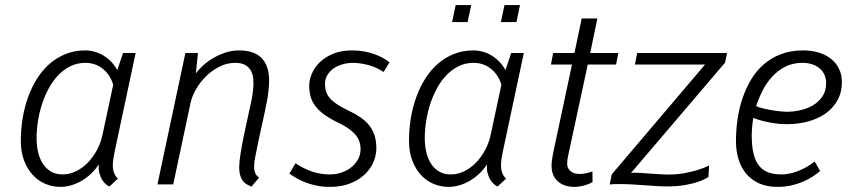

<svg xmlns="http://www.w3.org/2000/svg" viewBox="-20 -731 3368 761"><path d="M318.4 -481.9Q287.1 -481.9 260.5 -469.2Q233.9 -456.5 212.4 -434.6Q190.9 -412.6 174.6 -383.1Q158.2 -353.5 147.2 -320.3Q136.2 -287.1 130.6 -252Q125 -216.8 125 -183.1Q125 -153.8 131.1 -127.7Q137.2 -101.6 149.9 -82Q162.6 -62.5 182.1 -51Q201.7 -39.6 228.5 -39.6Q254.4 -39.6 279.8 -51.5Q305.2 -63.5 326.4 -84.7Q347.7 -106 363.5 -135Q379.4 -164.1 386.7 -198.7L428.7 -395Q417 -434.6 387.5 -458.3Q357.9 -481.9 318.4 -481.9ZM62.5 -172.4Q62.5 -218.3 69.8 -262.7Q77.1 -307.1 91.8 -347.2Q106.4 -387.2 127.9 -420.9Q149.4 -454.6 177.7 -479Q206.1 -503.4 241.2 -517.3Q276.4 -531.2 317.9 -531.2Q337.9 -531.2 356.7 -525.6Q375.5 -520 391.8 -509.8Q408.2 -499.5 421.9 -485.1Q435.5 -470.7 444.8 -453.1L467.8 -521H517.6L434.6 -130.9Q427.7 -100.1 427.2 -78.6Q426.3 -42.5 447.3 -22.9L413.6 8.3Q406.7 5.4 398.9 -1.5Q391.1 -8.3 384.5 -19Q377.9 -29.8 374 -44.7Q370.1 -59.6 371.6 -79.6Q358.4 -59.1 340.8 -42.5Q323.2 -25.9 303.5 -14.4Q283.7 -2.9 262.2 3.4Q240.7 9.8 219.7 9.8Q188 9.8 159.4 -2.4Q130.9 -14.6 109.4 -38.1Q87.9 -61.5 75.2 -95.5Q62.5 -129.4 62.5 -172.4Z M928.2 -71.8Q928.7 -92.8 933.8 -124.8Q939 -156.7 946.3 -192.1Q953.6 -227.5 961.4 -262.7Q969.2 -297.9 975.1 -325.7Q979 -342.8 980.5 -354.2Q981.9 -365.7 983.4 -377.4Q985.4 -398.4 983.9 -417.2Q982.4 -436 974.6 -450.4Q966.8 -464.8 951.9 -473.4Q937 -481.9 912.1 -481.9Q879.4 -481.9 849.6 -466.8Q819.8 -451.7 796.1 -428.2Q772.5 -404.8 756.3 -376.2Q740.2 -347.7 734.9 -321.3L666.5 0H604L714.8 -521H764.6L756.3 -439.5Q765.6 -453.6 783 -469.7Q800.3 -485.8 823 -499.5Q845.7 -513.2 872.3 -522.2Q898.9 -531.2 927.7 -531.2Q993.7 -531.2 1022.5 -494.6Q1051.3 -458 1045.9 -391.6Q1045.4 -383.3 1044.7 -376.2Q1043.9 -369.1 1043 -361.8Q1042 -354.5 1040.8 -346.2Q1039.6 -337.9 1037.6 -327.1Q1032.2 -299.8 1026.6 -273.9Q1021 -248 1015.4 -222.7Q1009.8 -197.3 1004.2 -171.6Q998.5 -146 993.7 -119.1Q993.2 -116.2 992.2 -111.3Q991.2 -106.4 990.2 -101.1Q989.3 -95.7 988.5 -90.8Q987.8 -85.9 987.8 -83.5Q987.3 -74.7 987.3 -66.7Q987.3 -58.6 989.3 -51.8Q991.2 -44.9 995.1 -38.6Q999 -32.2 1006.8 -26.9L976.6 8.8Q970.2 5.9 961.7 1.7Q953.1 -2.4 945.6 -10.7Q938 -19 932.9 -33.4Q927.7 -47.9 928.2 -71.8Z M1409.2 -140.6Q1409.2 -154.8 1405 -168.2Q1400.9 -181.6 1391.1 -194.3Q1381.3 -207 1364.7 -219.2Q1348.1 -231.4 1322.8 -243.7Q1288.1 -260.3 1265.6 -276.6Q1243.2 -293 1229.7 -310.8Q1216.3 -328.6 1210.9 -348.6Q1205.6 -368.7 1205.6 -392.1Q1205.6 -413.6 1215.6 -438Q1225.6 -462.4 1246.3 -483.2Q1267.1 -503.9 1299.3 -517.6Q1331.5 -531.2 1376 -531.2Q1401.4 -531.2 1423.6 -527.1Q1445.8 -522.9 1464.6 -516.1Q1483.4 -509.3 1498.3 -501Q1513.2 -492.7 1523.9 -483.9L1500.5 -445.8Q1468.8 -466.3 1436.3 -474.1Q1403.8 -481.9 1378.4 -481.9Q1357.9 -481.9 1338.1 -476.3Q1318.4 -470.7 1302.7 -460Q1287.1 -449.2 1277.6 -433.6Q1268.1 -418 1268.1 -398.4Q1268.1 -381.8 1272.5 -367.9Q1276.9 -354 1287.6 -341.8Q1298.3 -329.6 1315.7 -317.9Q1333 -306.2 1358.9 -293.9Q1386.7 -280.8 1408 -266.4Q1429.2 -252 1443.4 -234.1Q1457.5 -216.3 1464.6 -194.1Q1471.7 -171.9 1471.7 -143.6Q1471.7 -113.8 1459 -85.9Q1446.3 -58.1 1422.6 -36.9Q1398.9 -15.6 1365 -2.9Q1331.1 9.8 1288.6 9.8Q1258.3 9.8 1233.2 4.4Q1208 -1 1188 -9Q1168 -17.1 1152.6 -26.4Q1137.2 -35.6 1127 -43L1151.4 -84Q1177.7 -65.4 1212.9 -52.5Q1248 -39.6 1287.1 -39.6Q1309.6 -39.6 1331.3 -46.4Q1353 -53.2 1370.4 -66.4Q1387.7 -79.6 1398.4 -98.4Q1409.2 -117.2 1409.2 -140.6Z M1856.9 -481.9Q1825.7 -481.9 1799.1 -469.2Q1772.5 -456.5 1751 -434.6Q1729.5 -412.6 1713.1 -383.1Q1696.8 -353.5 1685.8 -320.3Q1674.8 -287.1 1669.2 -252Q1663.6 -216.8 1663.6 -183.1Q1663.6 -153.8 1669.7 -127.7Q1675.8 -101.6 1688.5 -82Q1701.2 -62.5 1720.7 -51Q1740.2 -39.6 1767.1 -39.6Q1793 -39.6 1818.4 -51.5Q1843.8 -63.5 1865 -84.7Q1886.2 -106 1902.1 -135Q1918 -164.1 1925.3 -198.7L1967.3 -395Q1955.6 -434.6 1926 -458.3Q1896.5 -481.9 1856.9 -481.9ZM1601.1 -172.4Q1601.1 -218.3 1608.4 -262.7Q1615.7 -307.1 1630.4 -347.2Q1645 -387.2 1666.5 -420.9Q1688 -454.6 1716.3 -479Q1744.6 -503.4 1779.8 -517.3Q1814.9 -531.2 1856.4 -531.2Q1876.5 -531.2 1895.3 -525.6Q1914.1 -520 1930.4 -509.8Q1946.8 -499.5 1960.4 -485.1Q1974.1 -470.7 1983.4 -453.1L2006.3 -521H2056.2L1973.1 -130.9Q1966.3 -100.1 1965.8 -78.6Q1964.8 -42.5 1985.8 -22.9L1952.1 8.3Q1945.3 5.4 1937.5 -1.5Q1929.7 -8.3 1923.1 -19Q1916.5 -29.8 1912.6 -44.7Q1908.7 -59.6 1910.2 -79.6Q1897 -59.1 1879.4 -42.5Q1861.8 -25.9 1842 -14.4Q1822.3 -2.9 1800.8 3.4Q1779.3 9.8 1758.3 9.8Q1726.6 9.8 1698 -2.4Q1669.4 -14.6 1647.9 -38.1Q1626.5 -61.5 1613.8 -95.5Q1601.1 -129.4 1601.1 -172.4ZM2026.9 -643.6H1965.3L1979.5 -710.9H2041ZM1833.5 -643.6H1772L1786.1 -710.9H1847.7Z M2347.7 -657.7 2319.3 -521H2430.7L2421.9 -475.1H2309.6L2231.4 -111.8Q2229.5 -104 2228.8 -97.2Q2228 -90.3 2228 -84.5Q2228 -71.8 2232.4 -63.7Q2236.8 -55.7 2243.9 -50.5Q2251 -45.4 2259.8 -43.5Q2268.6 -41.5 2277.3 -41.5Q2290 -41.5 2303.5 -44.4Q2316.9 -47.4 2328.1 -51.8L2328.6 -9.3Q2324.7 -6.8 2316.9 -3.4Q2309.1 0 2299.1 2.9Q2289.1 5.9 2278.1 7.8Q2267.1 9.8 2257.3 9.8Q2216.3 9.8 2191.2 -12Q2166 -33.7 2166 -77.1Q2166 -83 2167 -90.6Q2168 -98.1 2169.2 -106.2Q2170.4 -114.3 2172.1 -122.6Q2173.8 -130.9 2175.3 -138.2L2247.1 -475.1H2163.6L2172.4 -521H2256.8L2285.6 -657.7Z M2481 -45.4Q2483.4 -45.9 2487.8 -46.1Q2492.2 -46.4 2496.6 -46.4Q2507.3 -46.4 2524.7 -45.2Q2542 -43.9 2560.5 -42.7Q2579.1 -41.5 2597.2 -40.3Q2615.2 -39.1 2627.4 -39.1Q2662.1 -39.1 2691.4 -44.4Q2720.7 -49.8 2742.2 -56.4Q2763.7 -63 2776.4 -68.6Q2789.1 -74.2 2790.5 -75.2L2788.1 -29.8Q2787.1 -29.3 2777.3 -23.4Q2767.6 -17.6 2747.6 -10.5Q2727.5 -3.4 2696.5 2.2Q2665.5 7.8 2621.6 7.8Q2601.6 7.8 2579.6 6.3Q2557.6 4.9 2533.9 3.2Q2510.3 1.5 2485.6 0Q2460.9 -1.5 2436 -1.5Q2415.5 -1.5 2396.5 0L2404.8 -40L2774.4 -475.1H2496.6L2505.4 -521H2861.8L2853.5 -482.4Z M3078.1 -39.6Q3107.9 -39.6 3142.3 -52.7Q3176.8 -65.9 3209 -90.8L3230.5 -53.2Q3217.8 -42 3200.4 -30.8Q3183.1 -19.5 3161.9 -10.5Q3140.6 -1.5 3115.5 4.2Q3090.3 9.8 3062.5 9.8Q3018.1 9.8 2986.6 -5.1Q2955.1 -20 2935.3 -45.2Q2915.5 -70.3 2906.2 -103Q2897 -135.7 2897 -171.4Q2897 -213.9 2903.1 -257.1Q2909.2 -300.3 2922.6 -340.3Q2936 -380.4 2956.8 -415.3Q2977.5 -450.2 3007.1 -475.8Q3036.6 -501.5 3075.4 -516.4Q3114.3 -531.2 3163.1 -531.2Q3196.8 -531.2 3224.9 -522.7Q3252.9 -514.2 3273.4 -498Q3293.9 -481.9 3305.4 -458.5Q3316.9 -435.1 3316.9 -405.8Q3316.9 -365.7 3300 -334.7Q3283.2 -303.7 3253.9 -282.5Q3224.6 -261.2 3184.6 -250Q3144.5 -238.8 3098.1 -238.8Q3074.7 -238.8 3052.7 -241.9Q3030.8 -245.1 3012.9 -249.3Q2995.1 -253.4 2982.7 -257.6Q2970.2 -261.7 2965.8 -263.7Q2964.4 -255.9 2963.1 -246.6Q2961.9 -237.3 2961.2 -228.3Q2960.4 -219.2 2960 -210.7Q2959.5 -202.1 2959.5 -195.3Q2959.5 -151.4 2966.8 -121.6Q2974.1 -91.8 2989 -73.5Q3003.9 -55.2 3026.1 -47.4Q3048.3 -39.6 3078.1 -39.6ZM3160.6 -481.9Q3122.1 -481.9 3092.3 -466.6Q3062.5 -451.2 3040 -426.5Q3017.6 -401.9 3002.2 -371.3Q2986.8 -340.8 2977.1 -310.5Q2982.9 -307.1 2997.3 -303.2Q3011.7 -299.3 3029.8 -295.9Q3047.9 -292.5 3066.7 -290.3Q3085.4 -288.1 3100.1 -288.1Q3123 -288.1 3150.1 -293.7Q3177.2 -299.3 3200.4 -312.5Q3223.6 -325.7 3239 -347.7Q3254.4 -369.6 3254.4 -402.3Q3254.4 -418.5 3248.3 -433.1Q3242.2 -447.8 3230.2 -458.5Q3218.3 -469.2 3200.7 -475.6Q3183.1 -481.9 3160.6 -481.9Z"/></svg>

Font: Ufes Sans Light
Style: Italic
Weight: 200
Designer: Ricardo Esteves & Thais Bronze
Foundry: ProDesignUfes - Ricardo Esteves, Thais Bronze
Version: Version 2.0